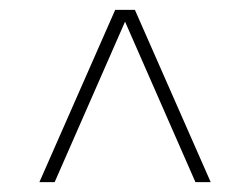

<svg xmlns="http://www.w3.org/2000/svg" viewBox="-20 -690 508 390"><path d="M254 -670 408 -320H377L234 -646L91 -320H60L214 -670Z"/></svg>

Font: Fivo Sans Thin
Style: Regular
Weight: 250
Foundry: Alexander Slobzheninov
Version: 1.0